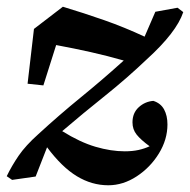

<svg xmlns="http://www.w3.org/2000/svg" viewBox="-26 -525 565 571"><path d="M56 -276 75 -439 161 -505Q224 -486 284 -465Q344 -444 404 -416L436 -490L502 -502L519 -489Q509 -459 482 -424Q455 -389 411 -349Q350 -291 285.5 -239.5Q221 -188 159 -135Q212 -102 258 -88.5Q304 -75 345 -75Q368 -75 386 -79Q404 -83 419 -90Q393 -109 380.5 -124.5Q368 -140 368 -161Q368 -189 386.5 -206Q405 -223 430 -225Q452 -218 462 -199.5Q472 -181 472 -155Q472 -110 446.5 -68.5Q421 -27 380.5 -0.5Q340 26 296 26Q247 26 202.5 -1Q158 -28 114 -87L80 0L10 10L-6 -1Q9 -32 29.5 -62Q50 -92 88 -126Q150 -183 215 -236Q280 -289 342 -345Q293 -359 244 -370Q195 -381 141 -391L103 -271Z"/></svg>

Font: Source Serif 4 SmText Semibold
Style: Italic
Weight: 600
Italic angle: -12°
Designer: Frank Grießhammer
Foundry: Adobe
Version: Version 4.005;hotconv 1.1.0;makeotfexe 2.6.0